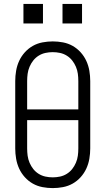

<svg xmlns="http://www.w3.org/2000/svg" viewBox="-20 -955 540 983"><path d="M250 8Q224 8 197.5 3Q171 -2 148 -15Q125 -28 107 -48Q89 -68 78 -92Q67 -116 62.5 -142.5Q58 -169 58 -195V-540Q58 -566 62.5 -592.5Q67 -619 78 -643Q89 -667 107 -687Q125 -707 148 -720Q171 -733 197.5 -738Q224 -743 250 -743Q276 -743 302.5 -738Q329 -733 352 -720Q375 -707 393 -687Q411 -667 422 -643Q433 -619 437.5 -592.5Q442 -566 442 -540V-195Q442 -169 437.5 -142.5Q433 -116 422 -92Q411 -68 393 -48Q375 -28 352 -15Q329 -2 302.5 3Q276 8 250 8ZM381 -395V-540Q381 -559 378.5 -577.5Q376 -596 368.5 -613.5Q361 -631 349.5 -645.5Q338 -660 322 -670Q306 -680 287.5 -684Q269 -688 250 -688Q231 -688 212.5 -684Q194 -680 178 -670Q162 -660 150.5 -645.5Q139 -631 131.5 -613.5Q124 -596 121.5 -577.5Q119 -559 119 -540V-395ZM250 -47Q269 -47 287.5 -51Q306 -55 322 -65Q338 -75 349.5 -89.5Q361 -104 368.5 -121.5Q376 -139 378.5 -157.5Q381 -176 381 -195V-340H119V-195Q119 -176 121.5 -157.5Q124 -139 131.5 -121.5Q139 -104 150.5 -89.5Q162 -75 178 -65Q194 -55 212.5 -51Q231 -47 250 -47ZM400 -835H300V-935H400ZM100 -835V-935H200V-835Z"/></svg>

Font: Iosevka SS04 Light
Style: Regular
Weight: 300
Monospace: yes
Designer: Belleve Invis
Foundry: Belleve Invis
Version: Version 19.0.0; ttfautohint (v1.8.4)